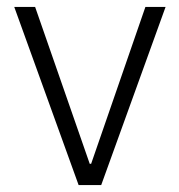

<svg xmlns="http://www.w3.org/2000/svg" viewBox="-20 -532 516 552"><path d="M21 -512H81L238 -61H242L398 -512H456L271 0H206Z"/></svg>

Font: IBM Plex Thai Light
Style: Regular
Weight: 300
Designer: Mike Abbink, Paul van der Laan, Pieter van Rosmalen, Ben Mitchell, Mark Frömberg
Foundry: Bold Monday
Version: Version 1.0